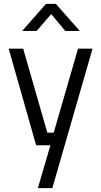

<svg xmlns="http://www.w3.org/2000/svg" viewBox="-20 -752 523 994"><path d="M25 0ZM241 0H167L25 -500H100L225 -65H258L384 -500H459L251 222H176ZM218 -732H269L393 -592H318L245 -679L170 -592H95Z"/></svg>

Font: Cairo
Style: Regular
Weight: 400
Designer: Mohamed Gaber, the designers of Titillium
Foundry: Kief Type Foundry
Version: Version 2.009; ttfautohint (v1.5.33-1714) -l 8 -r 50 -G 200 